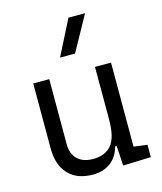

<svg xmlns="http://www.w3.org/2000/svg" viewBox="-119 -882 823 978"><g transform="rotate(-15 293.0 -392.5)"><path d="M250.5 9.8Q166.5 9.8 120.8 -38.8Q75.2 -87.4 75.2 -175.8V-517.6H159.7V-175.8Q159.7 -123.5 189 -95.2Q218.3 -66.9 271.5 -66.9Q335.4 -66.9 368.2 -106.4Q400.9 -146 400.9 -239.3V-517.6H485.4V-74.2L556.6 -65.4V0L409.7 4.9L403.3 -99.6H395Q381.3 -47.4 343.5 -18.8Q305.7 9.8 250.5 9.8ZM241.2 -609.4 335.4 -794.9H422.9L320.3 -609.4Z"/></g></svg>

Font: Cascadia Mono SemiLight
Style: Regular
Weight: 350
Monospace: yes
Designer: Aaron Bell
Foundry: Saja Typeworks
Version: Version 2404.023; ttfautohint (v1.8.4)